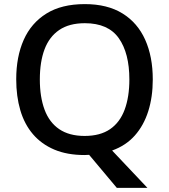

<svg xmlns="http://www.w3.org/2000/svg" viewBox="-20 -745 824 935"><path d="M724 -358Q724 -273 702 -203.5Q680 -134 636.5 -85Q593 -36 526 -12L698 170H549L414 9Q409 9 403 9.5Q397 10 392 10Q307 10 244.5 -16.5Q182 -43 140.5 -91.5Q99 -140 79 -208Q59 -276 59 -359Q59 -469 95.5 -551Q132 -633 206 -679Q280 -725 393 -725Q503 -725 576.5 -679.5Q650 -634 687 -551.5Q724 -469 724 -358ZM174 -358Q174 -273 197 -211Q220 -149 268.5 -116Q317 -83 392 -83Q468 -83 516 -116Q564 -149 587 -211Q610 -273 610 -358Q610 -486 558.5 -559Q507 -632 393 -632Q317 -632 268.5 -599Q220 -566 197 -505Q174 -444 174 -358Z"/></svg>

Font: Noto Sans Khmer Medium
Style: Regular
Weight: 500
Version: Version 2.003